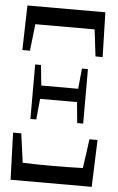

<svg xmlns="http://www.w3.org/2000/svg" viewBox="-56 -771 537 876"><g transform="rotate(5 213.0 -332.5)"><path d="M63 -527.3H28.3L33.7 -731.9H390.6L396 -527.3H363.3L348.6 -649.9H77.1ZM119.1 -466.8 128.4 -373.5H297.4L306.6 -466.8H334V-217.3H306.6L297.4 -312.5H128.4L119.1 -217.3H92.3V-466.8ZM19 -148.4Q19 -148.4 56.6 -148.4Q65.9 -77.1 74.7 -15.1Q143.6 -12.7 212.4 -12.7Q281.2 -12.7 350.1 -15.1Q359.4 -76.7 368.7 -148.4Q368.7 -148.4 405.8 -148.4Q401.9 -36.1 397.9 66.9Q397.9 66.9 26.4 66.9Q22.9 -36.1 19 -148.4Z"/></g></svg>

Font: Scarab Serif
Style: Light
Weight: 300
Designer: John Roberts
Foundry: Scarab
Version: 1.0